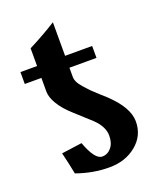

<svg xmlns="http://www.w3.org/2000/svg" viewBox="-123 -708 639 785"><g transform="rotate(-20 197.0 -315.5)"><path d="M205.1 -49.3Q228.5 -49.3 244.6 -68.6Q260.7 -87.9 260.7 -120.1Q260.7 -159.2 222.2 -196.3Q204.6 -211.9 150.4 -261.7Q116.2 -292.5 98.4 -322.8Q80.6 -353 80.6 -377V-436.5H8.3V-488.3H80.6V-565.4Q146 -598.6 202.6 -634.3V-488.3H320.3V-436.5H202.6V-396.5Q202.6 -385.7 208.3 -373.8Q213.9 -361.8 228.3 -345.7Q242.7 -329.6 250.7 -321.3Q258.8 -313 281.5 -292.5Q304.2 -272 308.6 -268.1Q382.8 -197.8 382.8 -137.7Q382.8 -76.2 335.2 -36.9Q287.6 2.4 217.8 2.4Q146 2.4 75.7 -22.9Q65.4 -75.2 54.7 -117.7L143.6 -129.9Q172.9 -49.3 205.1 -49.3Z"/></g></svg>

Font: Flanker
Style: Bold
Weight: 700
Designer: Flanker
Foundry: Flanker
Version: Version 2.021